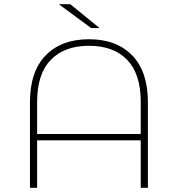

<svg xmlns="http://www.w3.org/2000/svg" viewBox="-20 -890 843 910"><path d="M681 -405V0H647V-225H156V0H122V-405Q122 -551 196.5 -627.5Q271 -704 402 -704Q532 -704 606.5 -627.5Q681 -551 681 -405ZM647 -255V-408Q647 -539 583 -606Q519 -673 402 -673Q285 -673 220.5 -606Q156 -539 156 -408V-255ZM259 -870H313L452 -757H412Z"/></svg>

Font: Montserrat Alternates ExLight
Style: Regular
Weight: 275
Designer: Julieta Ulanovsky
Foundry: Julieta Ulanovsky
Version: Version 7.200